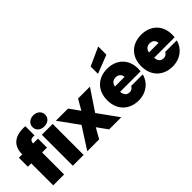

<svg xmlns="http://www.w3.org/2000/svg" viewBox="41 -1651 2459 2459"><g transform="rotate(-45 1270.5 -421.5)"><path d="M271 -561C274 -611 298 -627 357 -621V-788C175 -801 74 -721 74 -566V-561H13V-398H74V0H271V-398H359V-561Z M413 -713C413 -657 458 -613 528 -613C597 -613 642 -657 642 -713C642 -770 597 -815 528 -815C458 -815 413 -770 413 -713ZM429 0H625V-561H429Z M1109 -275 1300 -561H1085L1004 -420L903 -561H683L878 -291L691 0H906L986 -141L1087 0H1307Z M1489 -737V-604L1739 -702V-850ZM1901 -287C1901 -461 1784 -568 1618 -568C1450 -568 1333 -459 1333 -281C1333 -102 1452 7 1618 7C1758 7 1863 -79 1889 -194H1680C1669 -171 1648 -150 1610 -150C1566 -150 1531 -176 1527 -241H1898C1900 -256 1901 -272 1901 -287ZM1528 -336C1537 -387 1570 -413 1617 -413C1662 -413 1701 -386 1701 -336Z M2517 -287C2517 -461 2400 -568 2234 -568C2066 -568 1949 -459 1949 -281C1949 -102 2068 7 2234 7C2374 7 2479 -79 2505 -194H2296C2285 -171 2264 -150 2226 -150C2182 -150 2147 -176 2143 -241H2514C2516 -256 2517 -272 2517 -287ZM2144 -336C2153 -387 2186 -413 2233 -413C2278 -413 2317 -386 2317 -336Z"/></g></svg>

Font: Poppins STUK1
Style: Regular
Weight: 400
Designer: Jonny Pinhorn (original), Sammy Jo Hughes (modified version)
Foundry: Type Mafia
Version: Version 1.002;hotconv 1.0.109;makeotfexe 2.5.65596